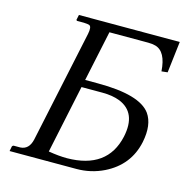

<svg xmlns="http://www.w3.org/2000/svg" viewBox="-98 -737 800 829"><g transform="rotate(15 302.5 -322.5)"><path d="M245.6 -347.2 181.2 -42Q227.5 -34.2 264.2 -34.2Q444.3 -35.6 478 -188Q502 -300.3 417 -334.5Q384.3 -347.2 338.9 -347.2ZM213.4 -576.2Q220.2 -609.4 208.5 -614.7Q200.7 -617.7 183.6 -618.2H153.3Q149.4 -620.1 149.4 -622.1L154.3 -645H605L588.4 -504.9L561.5 -502Q555.7 -589.4 506.8 -603Q492.7 -606.9 474.1 -606.9H300.8L252.9 -380.9H310.1Q497.6 -380.9 546.4 -313.5Q579.1 -267.1 562.5 -186Q539.6 -78.1 437.5 -27.8Q380.4 0 315.9 0H17.1L21.5 -22Q23.4 -25.4 27.8 -26.9H57.6Q96.2 -28.8 106.9 -75.2Z"/></g></svg>

Font: Linux Biolinum Slanted O
Style: Slanted
Weight: 400
Designer: Philipp H. Poll
Foundry: Philipp H. Poll
Version: Version 1.0.4